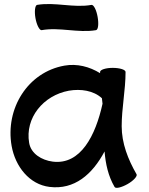

<svg xmlns="http://www.w3.org/2000/svg" viewBox="-20 -886 731 942"><path d="M184 -738C272 -754 363 -723 451 -738C462 -740 465 -769 459 -803C453 -837 440 -863 429 -862C341 -846 251 -877 162 -862C152 -860 148 -831 154 -797C160 -763 174 -737 184 -738ZM650 -31C608 -104 577 -183 577 -267C577 -356 596 -444 596 -533C596 -544 568 -553 533 -553C499 -553 471 -544 471 -533C471 -531 471 -529 471 -527C419 -559 358 -575 296 -564C116 -532 5 -353 37 -170C55 -69 124 19 223 31C345 46 433 -30 493 -143C498 -82 511 -22 542 31C547 41 576 34 606 17C636 0 655 -22 650 -31ZM239 -93C184 -100 132 -132 123 -185C102 -307 192 -418 318 -441C376 -451 439 -442 480 -404C481 -395 482 -386 483 -377C449 -222 376 -76 239 -93Z"/></svg>

Font: Nupuram
Style: Bold
Weight: 700
Designer: Santhosh Thottingal (santhosh.thottingal@gmail.com)
Foundry: SMC
Version: Version 1.000